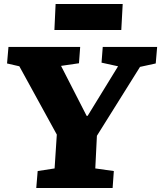

<svg xmlns="http://www.w3.org/2000/svg" viewBox="-20 -933 800 953"><path d="M410 -358H415L566 -604L484 -622L490 -700H760L753 -618L675 -601L461 -259L453 -97L545 -84L539 0H160L167 -84L251 -97L262 -265L76 -604L15 -618L22 -700H378L372 -619L283 -606ZM256 -913H589L582 -784H250Z"/></svg>

Font: Literata 12pt ExtraBold
Style: Italic
Weight: 800
Italic angle: -2°
Designer: Latin by Veronika Burian and Jose Scaglione. Greek by Irene Vlachou. Cyrillic by Vera Evstafieva
Foundry: TypeTogether
Version: Version 3.002